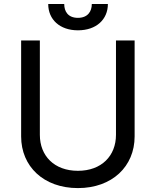

<svg xmlns="http://www.w3.org/2000/svg" viewBox="-20 -930 780 962"><path d="M561.1 -727.3V-254.3C561.1 -149.5 489 -74.2 370.4 -74.2C251.4 -74.2 179.7 -149.5 179.7 -254.3V-727.3H85.9V-246.4C85.9 -96.6 198.2 12.4 370.4 12.4C542.3 12.4 654.5 -96.6 654.5 -246.4V-727.3ZM221.6 -909.8C221.6 -832.4 279.5 -778.1 370.4 -778.1C462.7 -778.1 520.2 -832.4 520.6 -909.8H440C440 -873.2 420.1 -840.6 370.4 -840.6C320.3 -840.6 301.8 -873.2 301.8 -909.8Z"/></svg>

Font: Margiela Sans Text
Style: Regular
Weight: 400
Designer: Stefan Endress, Andreas Faust
Version: Version 1.100;FEAKit 1.0